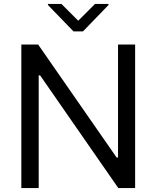

<svg xmlns="http://www.w3.org/2000/svg" viewBox="-20 -953 793 973"><path d="M664.8 -727.3V0H579.5L183.2 -571H176.1V0H88.1V-727.3H173.3L571 -154.8H578.1V-727.3ZM291.2 -933.2 376.4 -848 461.6 -933.2H529.8V-927.6L400.6 -794H352.3L223 -927.6V-933.2Z"/></svg>

Font: Inter UI
Style: Regular
Weight: 400
Designer: Rasmus Andersson
Foundry: rsms
Version: 3.2;8d6f07862